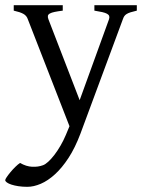

<svg xmlns="http://www.w3.org/2000/svg" viewBox="-43 -474 556 738"><path d="M482.9 -433.1Q468.3 -429.7 459 -426.8Q449.7 -423.8 443.8 -420.2Q438 -416.5 434.8 -411.9Q431.6 -407.2 429.2 -399.9L266.1 40Q245.6 94.2 220.5 132.8Q195.3 171.4 168.2 196Q141.1 220.7 113.8 232.4Q86.4 244.1 62 244.1Q43.5 244.1 27.8 241.7Q12.2 239.3 1 235.6Q-10.3 231.9 -16.6 227.3Q-22.9 222.7 -22.9 218.3Q-22.9 215.3 -17.1 206.5Q-11.2 197.8 -2.4 187.3Q6.3 176.8 16.4 167Q26.4 157.2 34.2 152.3Q57.6 166 80.8 167Q104 168 122.1 161.1Q130.9 158.2 142.6 147.5Q154.3 136.7 166.3 121.1Q178.2 105.5 189.7 85.7Q201.2 65.9 210 44.9L224.1 11.2L64 -399.9Q59.6 -413.6 46.9 -420.7Q34.2 -427.7 9.8 -433.1V-454.1H198.2V-433.1Q179.2 -430.7 167.2 -428.2Q155.3 -425.8 148.7 -422.1Q142.1 -418.5 141.1 -413.1Q140.1 -407.7 143.1 -399.9L263.2 -88.9L376 -399.9Q378.4 -407.2 376.7 -412.4Q375 -417.5 368.4 -421.1Q361.8 -424.8 349.9 -427.5Q337.9 -430.2 319.8 -433.1V-454.1H482.9Z"/></svg>

Font: Gentium Plus Viet
Style: Regular
Weight: 400
Designer: J. Victor Gaultney, Annie Olsen, Iska Routamaa, Becca Hirsbrunner
Foundry: SIL International
Version: Version 5.000